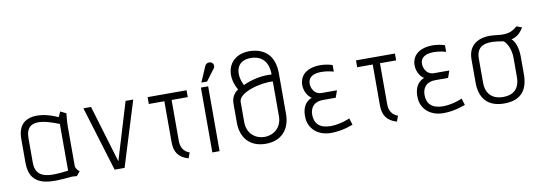

<svg xmlns="http://www.w3.org/2000/svg" viewBox="-56 -1076 4123 1461"><g transform="rotate(-10 2005.5 -345.5)"><path d="M473 -35C449 -49 443 -77 443 -77V-389C443 -421 450 -486 450 -486L406 -508L387 -467C274 -522 78 -551 78 -354V-169C78 29 251 11 406 -4C419 -5 434 -1 446 -2ZM387 -54C230 -33 133 -39 133 -162V-351C133 -504 283 -456 387 -415Z M814 0 969 -501H910L776 -58L643 -501H584L737 0Z M1322 -30C1275 -46 1256 -83 1256 -132V-447H1381V-500H1080V-447H1200V-132C1200 -54 1231 -9 1306 13Z M1546 -538 1615 -630C1625 -644 1620 -670 1598 -677C1581 -682 1562 -676 1553 -656L1502 -538ZM1548 0V-501H1492V0Z M2095 -505C2095 -629 2033 -707 1903 -710C1748 -710 1691 -572 1768 -438C1731 -414 1716 -378 1715 -341V-191C1715 -76 1779 5 1905 6C2030 6 2095 -76 2095 -191ZM2039 -185C2039 -1 1771 -1 1771 -185V-341C1771 -414 1948 -460 2039 -452ZM1818 -463C1773 -549 1784 -657 1904 -657C1969 -657 2039 -624 2039 -506C1976 -511 1890 -498 1818 -463Z M2563 -74C2563 -74 2492 -41 2414 -41C2330 -41 2290 -82 2290 -150C2290 -210 2326 -247 2389 -247H2489L2508 -301H2389C2335 -301 2311 -351 2312 -389C2315 -475 2438 -466 2509 -445V-496C2412 -528 2273 -515 2256 -406C2247 -348 2279 -295 2309 -279C2251 -255 2230 -202 2235 -132C2241 -54 2303 11 2409 11C2501 11 2579 -23 2579 -23Z M2932 -30C2885 -46 2866 -83 2866 -132V-447H2991V-500H2690V-447H2810V-132C2810 -54 2841 -9 2916 13Z M3431 -74C3431 -74 3360 -41 3282 -41C3198 -41 3158 -82 3158 -150C3158 -210 3194 -247 3257 -247H3357L3376 -301H3257C3203 -301 3179 -351 3180 -389C3183 -475 3306 -466 3377 -445V-496C3280 -528 3141 -515 3124 -406C3115 -348 3147 -295 3177 -279C3119 -255 3098 -202 3103 -132C3109 -54 3171 11 3277 11C3369 11 3447 -23 3447 -23Z M3930 -310C3930 -379 3908 -434 3883 -452C3923 -462 3952 -483 3978 -528L3937 -543C3886 -497 3845 -495 3765 -505C3666 -517 3557 -487 3557 -354V-175C3557 -59 3614 19 3745 19C3877 19 3930 -55 3930 -175ZM3874 -165C3874 -68 3821 -31 3745 -31C3669 -31 3613 -73 3613 -165V-351C3613 -467 3709 -469 3820 -448C3824 -449 3874 -405 3874 -310Z"/></g></svg>

Font: Advent Pro
Style: Regular
Weight: 400
Designer: Andreas Kalpakidis
Foundry: Andreas Kalpakidis
Version: Version 2.002 2008